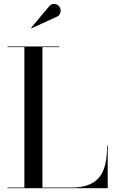

<svg xmlns="http://www.w3.org/2000/svg" viewBox="-20 -996 611 1016"><path d="M283 -908.5C300 -916 306 -941 296.5 -957.5C287 -974 259.5 -985.5 240.5 -963L144.5 -848.5L146.5 -846ZM550 0V-225H546.5C546.5 -98 516 -3.5 359 -3.5H204.5V-746.5H294V-750H19.5V-746.5H109V-3.5H19.5V0Z"/></svg>

Font: Bodoni* 48pt
Style: Regular
Weight: 400
Version: Version 2.3